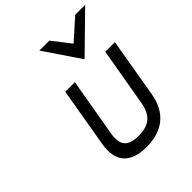

<svg xmlns="http://www.w3.org/2000/svg" viewBox="-237 -1016 1174 1174"><g transform="rotate(-45 349.5 -429.5)"><path d="M459 -637 697 -870H611L479 -752L387 -870H301ZM516 -204C500 -113 457 -72 362 -72C267 -72 237 -114 253 -204L318 -580H235L169 -194C146 -60 208 11 348 11C488 11 575 -60 598 -194L664 -580H581Z"/></g></svg>

Font: Charger Monospace
Style: Regular
Weight: 400
Designer: Jasper
Foundry: Cannot Into Space Fonts
Version: Version 0.980